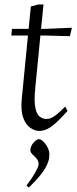

<svg xmlns="http://www.w3.org/2000/svg" viewBox="-20 -580 347 865"><path d="M157 10Q138 10 117.5 -3.5Q97 -17 85 -48.5Q73 -80 78 -134L106 -420H31L34 -450H109L119 -551L154 -560H176L165 -450H185L304 -455L295 -417L181 -420H162L139 -185Q133 -126 139 -95.5Q145 -65 159 -54.5Q173 -44 189 -44Q199 -44 208.5 -47.5Q218 -51 233.5 -63Q249 -75 274 -100L284 -80Q251 -43 228.5 -23.5Q206 -4 189 3Q172 10 157 10ZM110 265 99 256Q123 225 137.5 199.5Q152 174 154 162Q154 148 148.5 139.5Q143 131 135 124Q127 117 121.5 110Q116 103 117 93Q118 82 124.5 71.5Q131 61 140 54Q149 47 156 47Q164 47 175.5 58Q187 69 195.5 86.5Q204 104 202 123Q202 138 193.5 158.5Q185 179 165 205Q145 231 110 265Z"/></svg>

Font: Ancizar Serif Light
Style: Italic
Weight: 300
Italic angle: -4°
Designer: Cesar Puertas, Viviana Monsalve, Julian Moncada, Julian Prieto, Jose Castro, Felipe Aragon, Mariel Hernandez, Sara Alarc
Version: Version 8.100